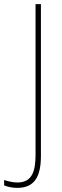

<svg xmlns="http://www.w3.org/2000/svg" viewBox="-81 -734 301 929"><path d="M3 175C87 175 117 119 117 20V-714H91V15C91 97 73 149 3 149C-20 149 -42 143 -61 137V163C-44 170 -22 175 3 175Z"/></svg>

Font: Noto Sans Gujarati Condensed Thin
Style: Regular
Weight: 100
Width: 3
Designer: Jelle Bosma - Monotype Design Team, Universal Thirst
Foundry: Monotype Imaging Inc.
Version: Version 2.106